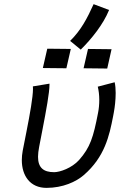

<svg xmlns="http://www.w3.org/2000/svg" viewBox="-20 -910 582 932"><path d="M320.4 -711.4 372 -669.2C424.9 -721.3 481.5 -792.3 509.5 -861.5L434.4 -889.8C403.2 -821 373.8 -764 320.4 -711.4ZM209.5 -673.6 188 -579.8 302.2 -578.6 323.7 -672.4ZM407.2 -672.4 385.7 -578.6 500.5 -577.3 521.5 -671.1ZM90.3 -178.7C87.4 -163.1 85.9 -147.5 85.9 -132.8C85.9 -56.6 126.5 2 205.6 2C285.2 2 349.6 -27.8 386.7 -60.1C488.3 -147.9 510.7 -251 528.8 -344.2C529.8 -350.1 531.2 -356.4 532.2 -362.3C532.7 -364.3 532.7 -366.2 533.2 -368.2C537.1 -388.7 541.5 -424.8 541.5 -458.5C541.5 -477.5 540 -496.1 536.6 -510.7L454.6 -489.3C459 -471.2 461.9 -449.2 461.9 -425.3C461.9 -404.3 460 -381.3 455.6 -360.4C433.1 -244.1 418 -194.3 363.8 -133.3C328.6 -94.2 271 -74.2 242.7 -74.2C190.9 -74.2 164.6 -96.2 164.6 -148.9C164.6 -162.6 166.5 -178.2 169.9 -196.3C175.3 -224.1 180.7 -252.4 186 -279.8C204.6 -375.5 220.2 -460.9 220.2 -499V-503.9L139.6 -490.7C140.1 -487.3 140.1 -483.4 140.1 -478.5C140.1 -439.5 125.5 -356.9 107.9 -268.1C102.1 -238.8 96.2 -208 90.3 -178.7Z"/></svg>

Font: Fantasque Sans Mono
Style: RegItalic
Weight: 400
Italic angle: -11°
Monospace: yes
Designer: Jany Belluz
Version: Version 1.6.3